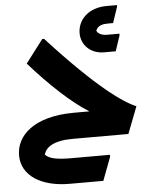

<svg xmlns="http://www.w3.org/2000/svg" viewBox="-64 -796 870 1104"><g transform="rotate(-5 371.0 -244.0)"><path d="M555 -480H623L653 -570V-579H582C551 -579 529 -590 522 -608C534 -637 561 -643 594 -643H622L653 -735V-744H593C489 -744 425 -679 425 -601C425 -534 478 -480 555 -480ZM334 0H654L714 -155C645 -183 497 -282 219 -587H208L107 -454C222 -324 341 -212 442 -149H354C117 -149 17 -43 17 68C17 185 129 256 292 256H487L538 121V110H312C234 110 186 101 165 76C177 35 220 0 334 0Z"/></g></svg>

Font: Kufam Arabic Latin Roman Bold
Style: Regular
Weight: 700
Designer: Wael Morcos & Artur Schmal
Version: Version 1.200;PS 001.200;hotconv 1.0.88;makeotf.lib2.5.64775